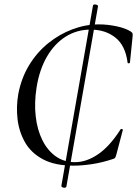

<svg xmlns="http://www.w3.org/2000/svg" viewBox="-20 -748 630 882"><path d="M285 109Q283 116 272 114Q261 112 262 105L407 -722Q408 -727 414 -727.5Q420 -728 425.5 -725.5Q431 -723 430 -718ZM318 13Q232 13 177 -16.5Q122 -46 94.5 -95Q67 -144 60.5 -201.5Q54 -259 64 -316Q78 -390 114 -449Q150 -508 201.5 -549.5Q253 -591 313 -613.5Q373 -636 434 -636Q475 -636 516.5 -627Q558 -618 581 -603Q588 -598 589 -594Q590 -590 589 -579L577 -461Q576 -457 571 -457Q566 -457 566 -461Q556 -539 510 -575.5Q464 -612 396 -612Q333 -612 281.5 -579.5Q230 -547 195.5 -487.5Q161 -428 148 -346Q137 -276 144 -214Q151 -152 174.5 -104.5Q198 -57 236 -30Q274 -3 324 -3Q378 -3 431.5 -40Q485 -77 534 -154Q536 -157 541 -155Q546 -153 544 -150L515 -40Q512 -28 509 -23.5Q506 -19 497 -17Q449 -1 402.5 6Q356 13 318 13Z"/></svg>

Font: Cormorant Infant Light Medium
Style: Italic
Weight: 500
Italic angle: -10°
Version: Version 4.001